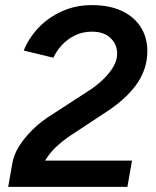

<svg xmlns="http://www.w3.org/2000/svg" viewBox="-20 -732 611 752"><path d="M132 -34 28 -91Q33 -124 54 -158Q75 -192 108.5 -225Q142 -258 188 -286L325 -375Q351 -391 376 -413.5Q401 -436 418 -461Q435 -486 438 -510Q443 -551 416.5 -579.5Q390 -608 340 -608Q304 -608 274 -593.5Q244 -579 222.5 -555.5Q201 -532 189 -506L73 -534Q92 -582 130 -622.5Q168 -663 222 -687.5Q276 -712 340 -712Q416 -712 467.5 -684Q519 -656 541.5 -607Q564 -558 554 -495Q544 -437 504 -387.5Q464 -338 397 -294L271 -211Q239 -191 209 -165Q179 -139 159 -107Q139 -75 132 -34ZM12 0 28 -91 116 -103H497L479 0Z"/></svg>

Font: Figtree Light SemiBold
Style: Italic
Weight: 600
Italic angle: -9.5°
Version: Version 2.001;gftools[0.9.30]